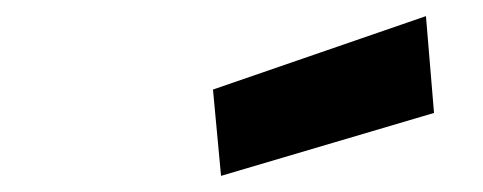

<svg xmlns="http://www.w3.org/2000/svg" viewBox="-20 -794 599 238"><path d="M254 -576 244 -683 508 -774 518 -654Z"/></svg>

Font: Titillium Web
Style: Bold Italic
Weight: 700
Italic angle: -13°
Version: Version 1.002;PS 57.000;hotconv 1.0.70;makeotf.lib2.5.55311